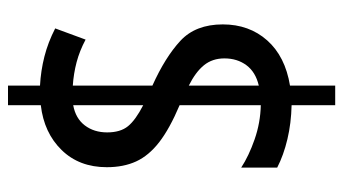

<svg xmlns="http://www.w3.org/2000/svg" viewBox="-209 -642 858 480"><g transform="rotate(-90 220.0 -402.0)"><path d="M197 -102Q152 -103 112 -112.5Q72 -122 41 -138V-228Q70 -209 111.5 -194.5Q153 -180 197 -179V-382Q138 -407 104.5 -433Q71 -459 56.5 -490.5Q42 -522 42 -564Q42 -633 85 -677Q128 -721 197 -729V-811H246V-731Q283 -729 318.5 -720Q354 -711 389 -693L361 -617Q333 -632 304.5 -639.5Q276 -647 246 -649V-450Q317 -418 358 -380Q399 -342 399 -274Q399 -208 359 -163Q319 -118 246 -106V7H197ZM197 -648Q164 -642 146.5 -619Q129 -596 129 -563Q129 -530 144.5 -511Q160 -492 197 -473ZM246 -184Q280 -192 297 -215Q314 -238 314 -270Q314 -300 297 -321Q280 -342 246 -359Z"/></g></svg>

Font: Noto Sans Tamil UI ExtraCondensed Medium
Style: Regular
Weight: 500
Width: 2
Designer: Jelle Bosma - Monotype Design Team
Foundry: Monotype Imaging Inc.
Version: Version 2.004; ttfautohint (v1.8.4.7-5d5b)